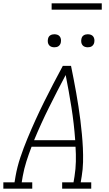

<svg xmlns="http://www.w3.org/2000/svg" viewBox="-35 -1129 655 1149"><path d="M-15 0V-38H52L58 -74Q68 -131 87 -187.5Q106 -244 129 -299.5Q152 -355 177 -410Q202 -465 229 -519.5Q256 -574 284 -627.5Q312 -681 341 -735H390Q398 -695 406 -654.5Q414 -614 421 -573.5Q428 -533 434.5 -492Q441 -451 446 -410Q451 -369 455 -327Q459 -285 461 -243.5Q463 -202 462 -159Q461 -116 454 -74L448 -38H511V0H337V-38H405L411 -74Q418 -118 419 -162.5Q420 -207 417 -251H154Q137 -207 123 -163Q109 -119 101 -74L95 -38H158V0ZM169 -290H415Q408 -389 392.5 -486.5Q377 -584 358 -680Q307 -584 258.5 -486.5Q210 -389 169 -290ZM490 -846Q481 -846 472.5 -849Q464 -852 458.5 -859Q453 -866 451.5 -875.5Q450 -885 452 -895Q453 -901 456 -907Q459 -913 465 -917Q471 -921 477.5 -922.5Q484 -924 490 -924Q500 -924 508.5 -921Q517 -918 522.5 -911Q528 -904 529.5 -894.5Q531 -885 529 -875Q528 -869 524.5 -863Q521 -857 515.5 -853Q510 -849 503.5 -847.5Q497 -846 490 -846ZM290 -846Q281 -846 272.5 -849Q264 -852 258.5 -859Q253 -866 251.5 -875.5Q250 -885 252 -895Q253 -901 256 -907Q259 -913 265 -917Q271 -921 277.5 -922.5Q284 -924 290 -924Q300 -924 308.5 -921Q317 -918 322.5 -911Q328 -904 329.5 -894.5Q331 -885 329 -875Q328 -869 324.5 -863Q321 -857 315.5 -853Q310 -849 303.5 -847.5Q297 -846 290 -846ZM574 -1071H274V-1109H574Z"/></svg>

Font: Iosevka Curly Slab XLtExObl
Style: Regular
Weight: 200
Width: 7
Italic angle: -9°
Monospace: yes
Designer: Belleve Invis
Foundry: Belleve Invis
Version: Version 11.0.0; ttfautohint (v1.8.3)